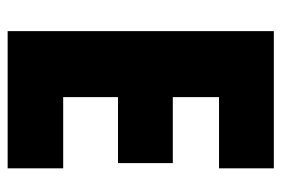

<svg xmlns="http://www.w3.org/2000/svg" viewBox="-140 -614 754 515"><g transform="rotate(90 237.5 -357.0)"><path d="M432 0V-149H241V-296H418V-443H241V-567H432V-714H64V0Z"/></g></svg>

Font: Noto Sans Condensed Black
Style: Regular
Weight: 900
Width: 3
Designer: Monotype Design Team
Foundry: Monotype Imaging Inc.
Version: Version 2.013